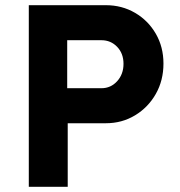

<svg xmlns="http://www.w3.org/2000/svg" viewBox="-20 -720 693 740"><path d="M91 0V-700H388Q450 -700 500.5 -670.5Q551 -641 580.5 -590Q610 -539 610 -475Q610 -410 580.5 -358Q551 -306 500.5 -275.5Q450 -245 388 -245H241V0ZM239 -380H371Q407 -380 431.5 -407Q456 -434 456 -474Q456 -514 431.5 -539.5Q407 -565 371 -565H239Z"/></svg>

Font: Lexend Deca SemiBold
Style: Regular
Weight: 600
Designer: Bonnie Shaver-Troup, Thomas Jockin
Foundry: Lexend
Version: Version 1.008; ttfautohint (v1.8.4.7-5d5b)